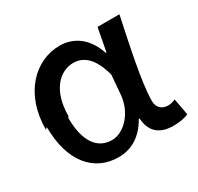

<svg xmlns="http://www.w3.org/2000/svg" viewBox="-133 -717 946 919"><g transform="rotate(-30 340.0 -257.5)"><path d="M50 -253C50 -62 142 44 277 44C350 44 409 7 451 -67H455C460 12 507 45 580 45C618 45 645 38 663 30L646 -62C633 -56 619 -52 606 -52C573 -52 548 -71 548 -110C548 -210 590 -400 621 -547H500L476 -420H472C438 -521 369 -560 297 -560C162 -560 40 -443 40 -244ZM166 -246C166 -388 238 -456 312 -456C363 -456 414 -426 443 -316L434 -208C426 -118 359 -43 290 -43C209 -43 161 -111 161 -240Z"/></g></svg>

Font: GenEiGothic-pro-SemiBold
Style: Regular
Weight: 500
Designer: Ryoko NISHIZUKA (kana & ideographs); Paul D. Hunt (Latin, Greek & Cyrillic); Wenlong ZHANG (bopomofo); Sandoll Communica
Foundry: Adobe Systems Incorporated; o_tamon
Version: Version 1.000.140830